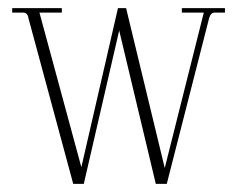

<svg xmlns="http://www.w3.org/2000/svg" viewBox="-20 -452 583 472"><path d="M160 0 50 -407Q48 -421 37 -421H10V-432H132V-421H77L180 -41L270 -432H290L385 -39L481 -421H427V-432H533V-421H507Q498 -421 494 -407L390 0H363L273 -377L186 0Z"/></svg>

Font: Arapey Thin-Display
Style: Regular
Weight: 100
Designer: Eduardo Rodriguez Tunni
Foundry: Eduardo Rodriguez Tunni
Version: Version 4.000